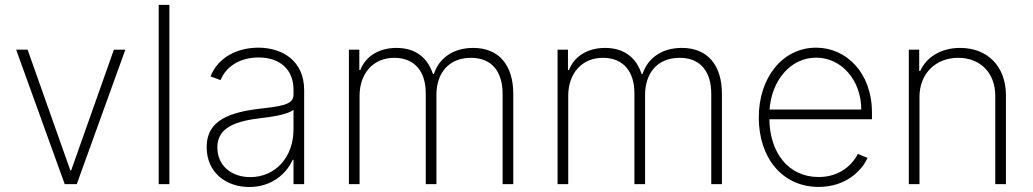

<svg xmlns="http://www.w3.org/2000/svg" viewBox="-20 -747 4191 779"><path d="M488.6 -545.5H442.1L268.8 -55.8H265.3L92 -545.5H45.5L242.5 0H291.5Z M667.3 -727.3H623.9V0H667.3Z M991.5 11.7C1078.1 11.7 1139.2 -37.3 1167.6 -98.4H1170.8V0H1214.1V-381C1214.1 -500.4 1125.4 -553.6 1028.4 -553.6C944.2 -553.6 865.4 -515.6 834.2 -437.1L875 -421.9C896.3 -475.9 951.7 -513.8 1029.5 -513.8C1117.5 -513.8 1170.8 -463.1 1170.8 -383.9V-361.2C1170.8 -319.2 1109.7 -315 1026.6 -305C881 -287.3 818.5 -241.1 818.5 -150.2C818.5 -46.5 897.4 11.7 991.5 11.7ZM995.7 -28.4C919.4 -28.4 861.9 -74.2 861.9 -148.8C861.9 -216.3 911.6 -252.5 1030.9 -266.7C1084.2 -272.7 1148.1 -282.7 1170.8 -301.5V-221.2C1170.8 -110.4 1098 -28.4 995.7 -28.4Z M1395.6 0H1438.9V-358C1438.9 -448.2 1493.3 -512.4 1579.5 -512.4C1665.1 -512.4 1707.4 -453.8 1707.4 -369V0H1750.7V-362.6C1750.7 -449.6 1800.4 -512.4 1890.6 -512.4C1974.8 -512.4 2019.2 -457.4 2019.2 -366.1V0H2062.5V-366.1C2062.5 -481.5 2005.3 -552.6 1899.9 -552.6C1818.9 -552.6 1761.7 -511.4 1740.4 -447.1H1736.5C1715.2 -511.7 1667.3 -552.6 1588.4 -552.6C1516.3 -552.6 1463.1 -517.8 1442.1 -463.1H1437.9V-545.5H1395.6Z M2242.2 0H2285.5V-358C2285.5 -448.2 2339.8 -512.4 2426.1 -512.4C2511.7 -512.4 2554 -453.8 2554 -369V0H2597.3V-362.6C2597.3 -449.6 2647 -512.4 2737.2 -512.4C2821.4 -512.4 2865.8 -457.4 2865.8 -366.1V0H2909.1V-366.1C2909.1 -481.5 2851.9 -552.6 2746.4 -552.6C2665.5 -552.6 2608.3 -511.4 2587 -447.1H2583.1C2561.8 -511.7 2513.8 -552.6 2435 -552.6C2362.9 -552.6 2309.7 -517.8 2288.7 -463.1H2284.4V-545.5H2242.2Z M3301.5 11.4C3409.1 11.4 3475.1 -51.5 3500 -106.5L3460.6 -122.5C3440.3 -82 3390.3 -28.8 3301.5 -28.8C3177.6 -28.8 3103.3 -128.9 3101.6 -263.1H3517.8V-290.1C3517.8 -452.1 3413.4 -553.6 3291.2 -553.6C3155.9 -553.6 3058.6 -433.2 3058.6 -270.2C3058.6 -107.6 3153.4 11.4 3301.5 11.4ZM3102.3 -302.6C3110.8 -421.5 3187.9 -513.1 3291.2 -513.1C3394.9 -513.1 3474.4 -420.8 3474.4 -302.6Z M3710.6 -353.7C3710.6 -448.9 3776.6 -512.4 3867.5 -512.4C3958.1 -512.4 4018.1 -451 4018.1 -358V0H4061.4V-359.7C4061.4 -479 3985.4 -552.6 3875.7 -552.6C3797.9 -552.6 3739.3 -515.6 3713.8 -459.2H3709.5V-545.5H3667.3V0H3710.6Z"/></svg>

Font: Karasuma Gothic
Style: Thin
Weight: 200
Designer: Rasmus Andersson / Ryoko Ishizuka
Foundry: rsms
Version: Version 1.00